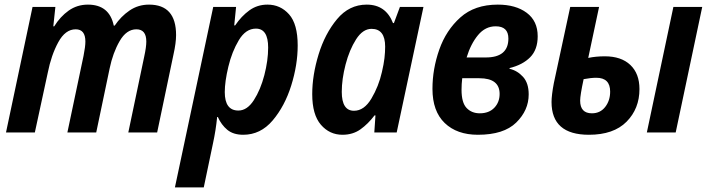

<svg xmlns="http://www.w3.org/2000/svg" viewBox="-20 -574 3071 832"><path d="M131 0 187 -259Q202 -335 232.5 -391Q263 -447 308 -447Q350 -447 350 -394Q350 -372 342 -332L272 0H397L455 -277Q469 -345 498.5 -396Q528 -447 571 -447Q614 -447 614 -394Q614 -370 605 -329L536 0H661L732 -339Q743 -388 743 -422Q743 -554 626 -554Q579 -554 541.5 -528.5Q504 -503 477 -463H473Q454 -554 361 -554Q314 -554 277.5 -528Q241 -502 215 -460H211L220 -544H121L6 0Z M954 -175Q954 -220 969.5 -285Q985 -350 1015 -400Q1045 -450 1089 -450Q1142 -450 1142 -368Q1142 -312 1125.5 -248.5Q1109 -185 1080 -140Q1051 -95 1013 -95Q954 -95 954 -175ZM863 238 903 47Q915 -8 921 -67H924Q939 -33 965 -11.5Q991 10 1034 10Q1109 10 1161.5 -52Q1214 -114 1242 -203.5Q1270 -293 1270 -377Q1270 -470 1232.5 -512Q1195 -554 1139 -554Q1095 -554 1060.5 -529Q1026 -504 999 -464H995L1003 -544H904L738 238Z M1461 -176Q1461 -231 1477.5 -294.5Q1494 -358 1523 -403.5Q1552 -449 1590 -449Q1649 -449 1649 -372Q1649 -348 1646 -322Q1643 -296 1635 -262Q1621 -200 1589.5 -147Q1558 -94 1514 -94Q1461 -94 1461 -176ZM1603 -74H1607L1602 0H1699L1815 -544H1713L1687 -474H1683Q1652 -554 1569 -554Q1493 -554 1440.5 -491Q1388 -428 1360.5 -338Q1333 -248 1333 -166Q1333 -77 1370.5 -33.5Q1408 10 1464 10Q1509 10 1542 -13.5Q1575 -37 1603 -74Z M2271 -165Q2271 -214 2246.5 -241Q2222 -268 2188 -276V-279Q2245 -293 2277.5 -326Q2310 -359 2310 -417Q2310 -483 2262.5 -518.5Q2215 -554 2137 -554Q2037 -554 1975 -498.5Q1913 -443 1883.5 -359Q1854 -275 1854 -189Q1854 -92 1907 -41Q1960 10 2051 10Q2163 10 2217 -43Q2271 -96 2271 -165ZM2128 -460Q2183 -460 2183 -407Q2183 -325 2085 -325H2002Q2020 -384 2051.5 -422Q2083 -460 2128 -460ZM1980 -185Q1980 -210 1983 -235H2057Q2145 -235 2145 -167Q2145 -131 2122 -107Q2099 -83 2059 -83Q2024 -83 2002 -106Q1980 -129 1980 -185Z M2908 0 3023 -544H2898L2783 0ZM2751 -188Q2751 -255 2711.5 -292.5Q2672 -330 2601 -330Q2562 -330 2529 -323L2576 -544H2451L2380 -214Q2375 -188 2372.5 -167Q2370 -146 2370 -132Q2370 10 2532 10Q2639 10 2695 -46.5Q2751 -103 2751 -188ZM2494 -138Q2494 -161 2509 -231Q2541 -237 2564 -237Q2624 -237 2624 -177Q2624 -138 2602.5 -110.5Q2581 -83 2545 -83Q2494 -83 2494 -138Z"/></svg>

Font: Noto Sans UI SemiCondensed
Style: Bold Italic
Weight: 700
Width: 4
Designer: Monotype Design Team
Foundry: Monotype Imaging Inc.
Version: 1.001